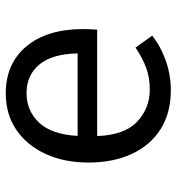

<svg xmlns="http://www.w3.org/2000/svg" viewBox="6 -597 603 655"><g transform="rotate(-90 307.5 -269.5)"><path d="M170.8 -239.5Q174.4 -145.6 220.3 -102.8Q266.2 -60 328.7 -60Q370.3 -60 403.6 -72.3Q436.9 -84.6 472.8 -108.7L513.3 -51.8Q475.9 -22.1 427.2 -5.1Q378.5 11.8 327.7 11.8Q248.7 11.8 193.6 -23.6Q138.5 -59 109.5 -122.3Q80.5 -185.6 80.5 -269.2Q80.5 -351.3 109.5 -414.9Q138.5 -478.5 191.5 -514.9Q244.6 -551.3 316.4 -551.3Q418.5 -551.3 477.2 -480.5Q535.9 -409.7 535.9 -286.7Q535.9 -272.8 535.1 -260.5Q534.4 -248.2 533.8 -239.5ZM317.4 -480.5Q257.4 -480.5 216.9 -437.9Q176.4 -395.4 171.3 -306.2H452.8Q451.3 -392.8 414.9 -436.7Q378.5 -480.5 317.4 -480.5Z"/></g></svg>

Font: FiraCode Nerd Font
Style: Regular
Weight: 400
Designer: Carrois Corporate, Edenspiekermann AG, Nikita Prokopov
Foundry: Carrois Corporate, Edenspiekermann AG, Nikita Prokopov
Version: Version 6.002;Nerd Fonts 2.1.0